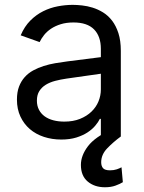

<svg xmlns="http://www.w3.org/2000/svg" viewBox="-20 -573 604 806"><path d="M237.2 12.8Q198.5 12.8 164.4 1.6Q130.3 -9.6 105.3 -31.1Q80.3 -52.6 65.7 -83.8Q51.1 -115.1 51.1 -154.8Q51.1 -186.1 59.8 -209.2Q68.5 -232.2 83.6 -249.1Q98.7 -266 119.1 -277.2Q139.6 -288.4 163 -295.8Q186.4 -303.3 212 -307.7Q237.6 -312.1 262.8 -315.3L403.4 -333.1V-367.9Q403.4 -420.5 374.8 -449.6Q346.2 -478.7 288.4 -478.7Q258.5 -478.7 235.1 -471.4Q211.6 -464.1 194.2 -452.4Q176.8 -440.7 165.1 -426Q153.4 -411.2 146.3 -396.3L66.8 -424.7Q82.7 -462 107.4 -486.7Q132.1 -511.4 161.4 -525.9Q190.7 -540.5 222.7 -546.5Q254.6 -552.6 285.5 -552.6Q302.9 -552.6 324.6 -550.2Q346.2 -547.9 368.6 -541Q391 -534.1 412.5 -521Q433.9 -507.8 450.5 -486.3Q467 -464.8 477.1 -433.8Q487.2 -402.7 487.2 -359.4V0H403.4V-73.9H399.1Q392.8 -60.7 380 -45.5Q367.2 -30.2 347.5 -17.2Q327.8 -4.3 300.4 4.3Q273.1 12.8 237.2 12.8ZM250 -62.5Q287.3 -62.5 315.9 -74Q344.5 -85.6 364 -104.4Q383.5 -123.2 393.5 -147.5Q403.4 -171.9 403.4 -197.4V-263.5L258.5 -242.9Q234 -239.3 211.6 -233.5Q189.3 -227.6 172.2 -217.2Q155.2 -206.7 145.1 -190.7Q134.9 -174.7 134.9 -150.6Q134.9 -128.9 143.5 -112.4Q152 -95.9 167.4 -84.7Q182.9 -73.5 204 -68Q225.1 -62.5 250 -62.5ZM420.5 213.1Q376.8 213.1 348.2 189.1Q319.6 165.1 319.6 119.3Q319.6 79.9 349.1 41Q378.6 2.1 448.9 -29.8L487.2 0Q455.3 23.4 430 49.7Q404.8 76 404.8 108Q404.8 123.9 412.6 133Q420.5 142 441.8 142Q457.7 142 470.2 137.8Q482.6 133.5 490.1 129.3L495.7 191.8Q484 199.2 465 206.1Q446 213.1 420.5 213.1Z"/></svg>

Font: Linik Sans
Style: Regular
Weight: 400
Designer: Rasmus Andersson (font), Marc Monis (original base), Kil Hyung-jin (Pretendard portions), Cristiano Sobral (main changes
Foundry: rsms
Version: Version 3.018;May 31, 2022;FontCreator 14.0.0.2814 64-bit; t